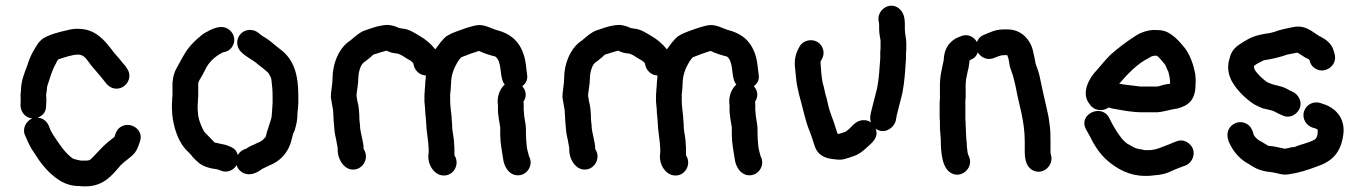

<svg xmlns="http://www.w3.org/2000/svg" viewBox="-20 -607 4827 679"><path d="M53 -244C49 -215 67 -191 94 -188C76 -181 59 -158 67 -132C75 -114 82 -97 92 -80L104 -62C107 -57 111 -52 115 -45C124 -31 141 -11 153 1C180 26 210 51 261 51C268 52 276 52 283 52C347 52 377 12 407 -23C423 -39 443 -50 457 -67C466 -79 470 -92 475 -107C489 -147 444 -178 410 -160C395 -152 390 -140 385 -124V-123C384 -122 383 -121 381 -120C375 -115 368 -110 361 -104C342 -88 329 -72 312 -55L301 -44C297 -42 297 -40 292 -40C289 -39 286 -39 283 -39H266C255 -41 247 -43 238 -46C236 -48 233 -50 230 -52C204 -74 187 -102 168 -130L160 -144C158 -148 157 -151 156 -153C150 -173 137 -189 113 -191C132 -198 142 -211 143 -230V-236C144 -242 144 -248 144 -253C144 -258 144 -264 143 -269C143 -275 145 -283 146 -291C146 -294 146 -298 147 -302C156 -328 163 -357 177 -381C179 -385 184 -398 189 -398C205 -403 236 -414 255 -414C271 -414 281 -405 288 -395C293 -389 298 -382 303 -375C315 -360 327 -348 338 -334C352 -318 361 -298 385 -294C423 -288 453 -332 429 -365L423 -374C418 -380 412 -386 407 -393C398 -405 386 -416 377 -429C350 -464 318 -505 257 -505C246 -506 234 -504 221 -501C190 -494 158 -486 134 -472C115 -459 109 -444 97 -425C89 -410 82 -394 77 -377C67 -350 54 -321 54 -285C53 -278 52 -270 53 -262Z M944 -270V-243C944 -234 942 -222 942 -211C941 -205 941 -200 941 -197L939 -187C934 -171 929 -155 924 -140L920 -124C919 -123 919 -123 919 -122L911 -114C907 -108 891 -102 887 -100C874 -93 864 -91 852 -82C838 -77 829 -72 821 -59C816 -77 805 -85 788 -91C774 -97 763 -97 749 -101L739 -103C730 -112 723 -120 714 -129C708 -135 701 -141 698 -149C690 -165 680 -189 680 -211C679 -215 679 -219 679 -224V-237C680 -242 680 -248 680 -254C681 -261 681 -268 681 -276V-311C681 -315 683 -319 685 -323C692 -334 700 -349 706 -361C717 -386 741 -408 765 -420C765 -421 765 -421 766 -421C781 -424 791 -428 800 -440C816 -462 808 -490 789 -503C761 -523 727 -503 705 -491C691 -483 664 -458 654 -446C638 -428 627 -407 615 -385L605 -367C596 -351 592 -336 590 -314V-276C590 -271 590 -265 589 -260C589 -253 589 -247 588 -241V-221C589 -215 589 -209 589 -203C594 -156 609 -112 633 -83C642 -72 655 -62 663 -50C670 -43 676 -37 682 -32C698 -18 723 -11 750 -8L752 -7L760 -4C785 7 807 -7 817 -23C820 -11 828 -2 839 4C864 17 889 4 906 -9C919 -16 931 -21 946 -28C979 -45 1003 -75 1012 -116L1016 -132L1022 -146C1028 -166 1032 -182 1032 -207C1033 -218 1035 -232 1035 -243V-270C1035 -345 1018 -395 976 -429C961 -440 942 -457 927 -468C914 -477 905 -480 895 -490C876 -506 847 -505 831 -487C814 -469 815 -440 833 -423C853 -403 873 -397 894 -378C906 -369 920 -358 930 -348C933 -342 940 -331 940 -324C942 -308 944 -287 944 -270Z M1840 -133V-149C1840 -171 1833 -190 1833 -211C1832 -214 1832 -217 1832 -221V-240C1832 -242 1832 -244 1831 -247C1843 -265 1842 -285 1827 -302C1841 -313 1847 -327 1844 -344C1841 -362 1840 -387 1835 -404C1820 -459 1788 -488 1732 -502C1708 -510 1688 -524 1657 -516C1636 -511 1614 -503 1595 -496L1585 -492C1576 -489 1568 -484 1559 -479C1543 -466 1531 -448 1519 -432V-433C1504 -452 1485 -468 1464 -480C1447 -490 1427 -504 1403 -506L1391 -508C1380 -514 1364 -518 1352 -519C1336 -519 1314 -514 1302 -510L1284 -504C1273 -501 1263 -497 1255 -492C1238 -482 1224 -466 1208 -456C1178 -431 1156 -383 1156 -329C1156 -308 1150 -285 1150 -263C1152 -248 1156 -231 1158 -217C1158 -205 1160 -192 1160 -180L1162 -156C1163 -140 1165 -128 1169 -112L1173 -90C1174 -85 1175 -81 1174 -78C1174 -46 1193 -13 1221 -8C1260 -1 1289 -46 1266 -80C1266 -109 1253 -137 1253 -166C1252 -171 1252 -177 1251 -184C1251 -207 1249 -231 1244 -249L1242 -261C1241 -264 1241 -267 1241 -270V-275C1243 -292 1247 -311 1247 -328C1247 -347 1253 -373 1264 -384C1275 -392 1282 -398 1293 -407C1298 -413 1301 -415 1311 -417C1326 -422 1329 -423 1344 -427C1345 -427 1346 -427 1347 -428C1357 -423 1366 -420 1374 -419L1388 -417C1399 -413 1407 -408 1417 -401C1425 -396 1438 -391 1442 -382C1445 -359 1463 -341 1486 -340V-336C1485 -326 1483 -308 1483 -297C1482 -292 1482 -288 1482 -283C1481 -278 1481 -272 1481 -266V-247C1482 -235 1484 -221 1484 -208C1485 -195 1487 -184 1487 -171C1488 -166 1488 -162 1488 -157C1489 -150 1489 -144 1490 -138L1492 -122C1493 -112 1495 -103 1495 -93C1496 -88 1496 -82 1496 -74C1496 -69 1496 -64 1495 -59C1492 -26 1513 8 1542 13C1581 20 1609 -24 1587 -58V-75C1587 -84 1587 -91 1586 -97C1586 -121 1579 -140 1579 -162C1579 -174 1577 -182 1577 -195C1575 -212 1572 -234 1572 -252V-275C1574 -286 1574 -297 1575 -309C1575 -343 1586 -367 1599 -389C1601 -392 1610 -406 1615 -406L1631 -412C1642 -417 1663 -423 1674 -427C1692 -418 1712 -412 1732 -407L1735 -404L1738 -401C1756 -377 1746 -330 1765 -308C1751 -296 1740 -273 1740 -250C1740 -245 1740 -239 1741 -234V-221C1741 -215 1741 -209 1742 -203L1744 -187C1746 -176 1747 -168 1749 -157V-133C1749 -102 1755 -73 1759 -47C1762 -21 1776 4 1798 11C1838 23 1870 -20 1851 -54C1848 -64 1842 -85 1842 -99C1841 -110 1840 -121 1840 -133Z M2659 -133V-149C2659 -171 2652 -190 2652 -211C2651 -214 2651 -217 2651 -221V-240C2651 -242 2651 -244 2650 -247C2662 -265 2661 -285 2646 -302C2660 -313 2666 -327 2663 -344C2660 -362 2659 -387 2654 -404C2639 -459 2607 -488 2551 -502C2527 -510 2507 -524 2476 -516C2455 -511 2433 -503 2414 -496L2404 -492C2395 -489 2387 -484 2378 -479C2362 -466 2350 -448 2338 -432V-433C2323 -452 2304 -468 2283 -480C2266 -490 2246 -504 2222 -506L2210 -508C2199 -514 2183 -518 2171 -519C2155 -519 2133 -514 2121 -510L2103 -504C2092 -501 2082 -497 2074 -492C2057 -482 2043 -466 2027 -456C1997 -431 1975 -383 1975 -329C1975 -308 1969 -285 1969 -263C1971 -248 1975 -231 1977 -217C1977 -205 1979 -192 1979 -180L1981 -156C1982 -140 1984 -128 1988 -112L1992 -90C1993 -85 1994 -81 1993 -78C1993 -46 2012 -13 2040 -8C2079 -1 2108 -46 2085 -80C2085 -109 2072 -137 2072 -166C2071 -171 2071 -177 2070 -184C2070 -207 2068 -231 2063 -249L2061 -261C2060 -264 2060 -267 2060 -270V-275C2062 -292 2066 -311 2066 -328C2066 -347 2072 -373 2083 -384C2094 -392 2101 -398 2112 -407C2117 -413 2120 -415 2130 -417C2145 -422 2148 -423 2163 -427C2164 -427 2165 -427 2166 -428C2176 -423 2185 -420 2193 -419L2207 -417C2218 -413 2226 -408 2236 -401C2244 -396 2257 -391 2261 -382C2264 -359 2282 -341 2305 -340V-336C2304 -326 2302 -308 2302 -297C2301 -292 2301 -288 2301 -283C2300 -278 2300 -272 2300 -266V-247C2301 -235 2303 -221 2303 -208C2304 -195 2306 -184 2306 -171C2307 -166 2307 -162 2307 -157C2308 -150 2308 -144 2309 -138L2311 -122C2312 -112 2314 -103 2314 -93C2315 -88 2315 -82 2315 -74C2315 -69 2315 -64 2314 -59C2311 -26 2332 8 2361 13C2400 20 2428 -24 2406 -58V-75C2406 -84 2406 -91 2405 -97C2405 -121 2398 -140 2398 -162C2398 -174 2396 -182 2396 -195C2394 -212 2391 -234 2391 -252V-275C2393 -286 2393 -297 2394 -309C2394 -343 2405 -367 2418 -389C2420 -392 2429 -406 2434 -406L2450 -412C2461 -417 2482 -423 2493 -427C2511 -418 2531 -412 2551 -407L2554 -404L2557 -401C2575 -377 2565 -330 2584 -308C2570 -296 2559 -273 2559 -250C2559 -245 2559 -239 2560 -234V-221C2560 -215 2560 -209 2561 -203L2563 -187C2565 -176 2566 -168 2568 -157V-133C2568 -102 2574 -73 2578 -47C2581 -21 2595 4 2617 11C2657 23 2689 -20 2670 -54C2667 -64 2661 -85 2661 -99C2660 -110 2659 -121 2659 -133Z M3180 -504V-519C3180 -546 3175 -565 3158 -578C3125 -603 3081 -571 3087 -533C3088 -528 3089 -526 3089 -519V-504C3089 -493 3092 -474 3094 -464V-440C3094 -435 3094 -430 3093 -424V-401C3090 -366 3089 -330 3082 -296C3076 -274 3072 -254 3066 -233L3060 -209L3058 -198C3057 -190 3057 -182 3060 -174C3052 -180 3043 -183 3032 -182C3010 -181 2998 -166 2985 -153L2973 -143C2972 -142 2971 -141 2970 -141C2960 -137 2954 -136 2945 -133C2944 -134 2943 -134 2942 -134L2936 -152C2928 -182 2915 -206 2908 -239C2908 -242 2904 -253 2904 -257C2903 -259 2902 -265 2899 -274L2895 -292C2894 -299 2892 -305 2890 -311C2885 -333 2884 -357 2882 -381V-390L2885 -395C2900 -418 2891 -446 2872 -458C2849 -472 2821 -463 2809 -445C2798 -426 2789 -405 2791 -374L2793 -354C2795 -331 2797 -310 2802 -290L2806 -272C2819 -228 2827 -181 2844 -141C2851 -124 2856 -104 2862 -88C2871 -63 2891 -49 2921 -45C2938 -43 2951 -40 2968 -45L2982 -49C2987 -51 2993 -53 2999 -55C3016 -60 3034 -74 3046 -86C3065 -103 3088 -120 3077 -152C3106 -130 3142 -154 3148 -181L3150 -192C3151 -198 3152 -204 3154 -209C3157 -224 3161 -237 3165 -253L3171 -277C3179 -317 3181 -356 3184 -399V-420C3185 -427 3185 -433 3185 -439V-455C3185 -473 3180 -486 3180 -504Z M3395 -165C3395 -172 3395 -178 3394 -184V-251C3395 -257 3395 -263 3395 -268V-305C3395 -308 3395 -313 3396 -320C3396 -325 3397 -330 3398 -334L3402 -354C3404 -361 3406 -369 3407 -378L3409 -394C3423 -399 3433 -407 3438 -422C3443 -413 3451 -406 3461 -402C3489 -390 3506 -412 3530 -412H3542C3547 -402 3549 -386 3551 -373C3553 -364 3562 -343 3564 -333L3568 -317C3569 -312 3570 -307 3572 -300C3583 -236 3604 -182 3604 -106V-70C3604 -43 3610 -20 3627 -8C3662 16 3704 -16 3698 -54C3697 -59 3695 -63 3695 -70V-106C3695 -127 3695 -147 3692 -166L3688 -194L3682 -222C3673 -260 3664 -302 3656 -340L3652 -354C3651 -361 3641 -380 3641 -390L3638 -405L3634 -423C3626 -465 3593 -503 3543 -503H3530C3511 -503 3496 -499 3482 -493L3472 -489C3454 -482 3442 -477 3435 -458C3427 -474 3404 -490 3379 -479C3361 -473 3349 -466 3336 -451C3322 -432 3319 -417 3317 -392L3313 -374L3309 -354C3306 -340 3304 -321 3304 -305V-257C3303 -251 3303 -245 3303 -238V-201C3303 -192 3303 -184 3304 -178V-165C3304 -158 3304 -149 3305 -140L3307 -116C3307 -64 3312 -6 3350 8C3378 18 3401 -1 3408 -20C3414 -37 3409 -50 3403 -62C3403 -63 3403 -65 3402 -67L3400 -83C3399 -89 3399 -94 3399 -99C3398 -104 3398 -111 3397 -120C3397 -134 3395 -151 3395 -165Z M3821 -149 3836 -122C3852 -89 3873 -58 3900 -36C3931 -10 3974 15 4029 15H4041C4046 15 4053 14 4062 13C4091 11 4108 6 4129 -5C4143 -11 4147 -12 4162 -18L4173 -22C4191 -29 4209 -54 4198 -82C4191 -100 4165 -119 4138 -106L4127 -102C4121 -99 4116 -97 4113 -96C4092 -89 4071 -76 4041 -76H4029C4027 -76 4024 -77 4020 -78C4006 -80 3995 -82 3984 -89L3970 -97C3967 -98 3964 -101 3960 -104L3948 -116C3930 -138 3915 -165 3902 -191C3875 -242 3791 -202 3821 -149ZM3938 -311C3968 -345 4000 -381 4043 -402C4048 -405 4053 -409 4059 -409C4060 -410 4062 -410 4064 -410H4071C4079 -404 4083 -399 4089 -392L4099 -380C4100 -379 4101 -377 4102 -375L4108 -361L4112 -353C4115 -338 4118 -332 4118 -311C4115 -310 4112 -310 4110 -310C4103 -309 4097 -307 4091 -306C4086 -304 4077 -301 4070 -301H4019C4014 -301 4009 -301 4005 -302C3983 -305 3958 -307 3938 -311ZM3901 -227C3906 -225 3910 -224 3915 -223C3949 -217 3981 -210 4019 -210H4073C4099 -212 4118 -220 4143 -223C4185 -234 4208 -255 4208 -309C4209 -325 4208 -337 4207 -345C4200 -381 4189 -411 4171 -436C4155 -455 4144 -470 4122 -485C4104 -498 4088 -501 4064 -501C4036 -501 4012 -491 3994 -479C3963 -459 3935 -438 3908 -414C3889 -395 3875 -378 3858 -358C3834 -334 3800 -278 3834 -238C3848 -216 3878 -211 3901 -227Z M4640 -141C4640 -138 4640 -134 4639 -131C4639 -126 4633 -113 4628 -113C4608 -101 4580 -97 4558 -87C4550 -87 4542 -85 4534 -83L4524 -81L4514 -83C4502 -86 4480 -91 4466 -91C4458 -96 4450 -100 4441 -106C4432 -109 4412 -125 4412 -137C4407 -152 4401 -163 4387 -170C4361 -183 4336 -169 4326 -151C4314 -129 4325 -104 4335 -87C4349 -62 4372 -39 4398 -26C4421 -10 4442 -1 4478 2C4498 5 4516 14 4540 9C4574 4 4605 -6 4634 -17L4650 -23C4698 -42 4724 -75 4731 -135C4737 -193 4699 -228 4657 -240C4627 -253 4600 -238 4592 -214C4583 -186 4601 -163 4621 -156C4627 -154 4635 -153 4640 -148ZM4701 -410C4697 -428 4694 -441 4681 -455C4669 -468 4658 -473 4643 -481L4616 -499C4599 -509 4580 -517 4552 -511C4528 -506 4506 -502 4486 -494L4470 -490C4463 -489 4456 -488 4450 -487L4432 -483C4405 -477 4379 -461 4359 -447C4339 -432 4332 -418 4326 -392C4320 -365 4325 -344 4334 -324C4351 -292 4377 -266 4405 -245C4419 -235 4429 -231 4445 -224C4455 -221 4477 -218 4486 -213C4487 -213 4487 -213 4488 -212C4497 -207 4506 -203 4515 -199C4542 -186 4566 -203 4575 -221C4588 -248 4570 -274 4552 -282C4538 -288 4526 -297 4511 -301C4498 -304 4476 -309 4465 -315C4464 -315 4462 -316 4460 -317C4452 -324 4438 -334 4431 -343C4425 -350 4415 -359 4415 -369C4414 -370 4414 -371 4415 -372C4415 -373 4415 -374 4416 -375C4426 -383 4439 -388 4450 -394C4471 -397 4494 -402 4514 -408L4532 -414C4537 -415 4542 -416 4548 -417L4568 -421C4576 -417 4587 -409 4595 -404C4596 -403 4611 -397 4611 -395C4613 -383 4619 -373 4629 -366C4662 -343 4707 -372 4701 -410Z"/></svg>

Font: Dictator
Style: Regular
Weight: 500
Version: Version MIL.1277